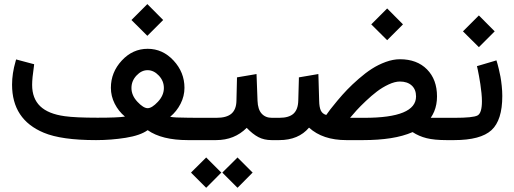

<svg xmlns="http://www.w3.org/2000/svg" viewBox="-20 -675 2478 925"><path d="M689.9 -655.3 766.1 -578.6 689.9 -502.4 613.3 -578.6ZM932.1 0H884.8Q759.8 0 691.4 -47.9Q656.2 -22.5 585.9 -11.2Q515.6 0 442.9 0Q275.4 0 190.9 -35.6Q38.1 -99.1 38.1 -267.1Q38.1 -321.3 55.2 -379.9L57.6 -388.7L66.9 -386.2L136.2 -367.7L144.5 -365.7L143.6 -356.9Q134.8 -297.9 134.8 -266.1Q134.8 -200.7 173.6 -163.3Q212.4 -126 292 -115.2Q343.3 -107.9 449.7 -107.9Q546.9 -107.9 582 -113.3Q551.3 -138.7 532.7 -175.3Q514.2 -211.9 514.2 -252Q514.2 -326.7 566.7 -383.3Q619.1 -439.9 691.4 -439.9Q763.7 -439.9 816.2 -383.3Q868.7 -326.7 868.7 -252Q868.7 -211.9 849.9 -175Q831.1 -138.2 799.8 -112.3Q812 -109.9 830.1 -109.1Q848.1 -108.4 882.8 -107.9L932.1 -107.4Q935.5 -107.4 938.2 -92.5Q940.9 -77.6 940.9 -62.5V-45.9Q940.9 -30.3 938.2 -15.1Q935.5 0 932.1 0ZM769.5 -251Q769.5 -285.2 745.1 -311Q720.7 -336.9 690.9 -336.9Q661.6 -336.9 637.5 -311Q613.3 -285.2 613.3 -251Q613.3 -215.3 642.1 -184.6Q670.9 -153.8 691.4 -153.8Q711.9 -153.8 740.7 -184.6Q769.5 -215.3 769.5 -251Z M1127 86.4 1194.3 153.8 1197.3 156.7 1194.3 159.2 1127 227.1 1124 229.5 1121.6 227.1 1053.7 159.2 1051.3 156.7 1053.7 153.8 1121.6 86.4 1124 83.5ZM976.1 86.4 1043.5 153.8 1046.4 156.7 1043.5 159.2 976.1 227.1 973.1 229.5 970.7 227.1 902.8 159.2 900.4 156.7 902.8 153.8 970.7 86.4 973.1 83.5ZM1304.7 0H1288.6Q1252.4 0 1224.9 -14.4Q1197.3 -28.8 1168.5 -59.1Q1109.9 0 1021 0H926.8Q908.2 0 908.2 -45.9V-62.5Q908.2 -107.4 926.8 -107.4H1022.9Q1071.8 -107.4 1095 -127.4Q1118.2 -147.5 1119.1 -189L1121.6 -293.9V-302.2L1129.9 -303.7L1205.1 -316.4L1215.8 -318.4L1216.3 -307.1L1220.7 -189.5Q1222.2 -147.9 1240.5 -127.7Q1258.8 -107.4 1290 -107.4H1304.7Q1308.1 -107.4 1310.8 -92.5Q1313.5 -77.6 1313.5 -62.5V-45.9Q1313.5 -30.3 1310.8 -15.1Q1308.1 0 1304.7 0Z M1845.2 -634.3 1921.4 -557.6 1845.2 -481.4 1768.6 -557.6ZM2148.9 0H2131.3Q2072.3 0 2035.2 -9.3Q1998 -18.6 1967.8 -38.6Q1921.9 -18.6 1862.3 -9.3Q1802.7 0 1729.5 0H1648.4Q1534.7 0 1468.8 -60.1Q1418 0 1325.2 0H1299.8Q1281.2 0 1281.2 -45.9V-62.5Q1281.2 -107.4 1299.8 -107.4H1325.7Q1372.1 -107.4 1394 -127.4Q1416 -147.5 1417 -190.4L1419.9 -294.4V-302.2L1428.2 -303.7L1502.9 -316.4L1513.7 -318.4L1514.2 -307.1L1517.6 -189.9Q1518.1 -158.7 1525.6 -142.6Q1533.2 -126.5 1551.8 -121.1Q1561 -134.3 1571.5 -148.2Q1582 -162.1 1605.7 -190.4Q1629.4 -218.8 1652.6 -242.9Q1675.8 -267.1 1708.3 -295.4Q1740.7 -323.7 1771.5 -343.5Q1802.2 -363.3 1838.1 -376.5Q1874 -389.6 1906.7 -389.6Q1988.8 -389.6 2037.1 -340.8Q2085.4 -292 2085.4 -210.4Q2085.4 -190.9 2082 -172.6Q2078.6 -154.3 2071.8 -137.9Q2064.9 -121.6 2055.2 -107.4H2148.9Q2152.3 -107.4 2155 -92.5Q2157.7 -77.6 2157.7 -62.5V-45.9Q2157.7 -30.3 2155 -15.1Q2152.3 0 2148.9 0ZM1984.4 -210.4Q1984.4 -244.1 1963.4 -263.2Q1942.4 -282.2 1906.7 -282.2Q1882.3 -282.2 1852.1 -268.1Q1821.8 -253.9 1795.9 -234.1Q1770 -214.4 1742.7 -188.5Q1715.3 -162.6 1698.2 -143.8Q1681.2 -125 1666.5 -107.4H1735.8Q1984.4 -107.4 1984.4 -210.4Z M2144 -107.4H2169.9Q2259.3 -107.4 2280.5 -118.7Q2301.8 -129.9 2301.8 -187.5Q2301.8 -204.1 2299.6 -226.8Q2297.4 -249.5 2294.2 -269.8Q2291 -290 2287.8 -308.1Q2284.7 -326.2 2282.2 -336.9L2279.8 -347.7L2277.8 -356.4L2286.6 -358.9L2362.3 -381.3L2371.6 -384.3L2374.5 -375Q2375.5 -371.6 2377.2 -365.7Q2378.9 -359.9 2383.3 -341.8Q2387.7 -323.7 2391.1 -305.4Q2394.5 -287.1 2397.2 -261.5Q2399.9 -235.8 2399.9 -212.4Q2399.9 -95.7 2347.7 -47.9Q2295.4 0 2168 0H2144Q2125.5 0 2125.5 -45.9V-62.5Q2125.5 -107.4 2144 -107.4ZM2287.1 -600.6 2363.3 -523.9 2287.1 -447.8 2210.4 -523.9Z"/></svg>

Font: Samim WOL
Style: Medium-WOL
Weight: 500
Foundry: DejaVu fonts team - Redesigned by Saber Rastikerdar
Version: Version 4.0.0